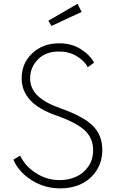

<svg xmlns="http://www.w3.org/2000/svg" viewBox="-20 -996 623 1030"><path d="M51.8 -139.6 87.9 -161.1Q115.7 -103.5 173.8 -66.7Q231.9 -29.8 300.3 -29.8Q347.7 -29.8 387.7 -47.6Q427.7 -65.4 453.6 -102.5Q479.5 -139.6 479.5 -189.9Q479.5 -254.9 434.8 -296.6Q390.1 -338.4 280.3 -377Q96.2 -441.4 96.2 -575.2Q96.2 -656.7 153.1 -710.2Q210 -763.7 297.9 -763.7Q363.8 -763.7 413.1 -732.7Q462.4 -701.7 484.4 -659.7L451.2 -635.7Q432.1 -670.4 391.1 -695.1Q350.1 -719.7 296.4 -719.7Q225.1 -719.7 183.3 -677.2Q141.6 -634.8 141.6 -574.7Q141.6 -522.5 181.4 -483.4Q221.2 -444.3 304.2 -415Q424.3 -373 476.6 -322.5Q528.8 -272 528.8 -192.4Q528.8 -128.4 497.1 -80.3Q465.3 -32.2 414.8 -8.8Q364.3 14.6 303.2 14.6Q218.3 14.6 148.9 -29.8Q79.6 -74.2 51.8 -139.6ZM256.3 -856.9 239.3 -884.8 396 -975.6 418 -932.1Z"/></svg>

Font: Spartan MB Light
Style: Regular
Weight: 300
Designer: Matt Bailey, Mirko Velimirovic
Foundry: Matt Bailey
Version: Version 1.005